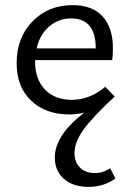

<svg xmlns="http://www.w3.org/2000/svg" viewBox="-20 -441 508 750"><path d="M410 216 431 256Q386 289 326 289Q265 289 229.5 257.5Q194 226 194 174Q194 88 309 -1Q281 6 250 6Q158 6 101.5 -48Q45 -102 45 -194Q45 -294 107 -357.5Q169 -421 263 -421Q341 -421 381 -376.5Q421 -332 421 -254Q421 -222 418 -206H117V-201Q117 -132 155.5 -91.5Q194 -51 260 -51Q331 -51 391 -102L428 -64Q342 16 306.5 65Q271 114 271 157Q271 192 292.5 213.5Q314 235 350 235Q383 235 410 216ZM258 -369Q208 -369 171.5 -337Q135 -305 123 -252H354Q354 -369 258 -369Z"/></svg>

Font: EauTestInfant Medium
Style: Regular
Weight: 500
Designer: Christian Thalmann (Catharsis Fonts)
Version: Version 0.001;PS 000.001;hotconv 1.0.88;makeotf.lib2.5.64775